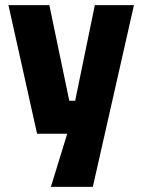

<svg xmlns="http://www.w3.org/2000/svg" viewBox="-20 -523 556 751"><path d="M179 208 243 0H125L13 -503H173L251 -129H274L351 -503H504L343 208Z"/></svg>

Font: Cairo Play ExtraBold
Style: Regular
Weight: 800
Version: Version 3.119